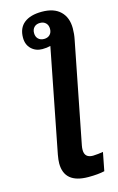

<svg xmlns="http://www.w3.org/2000/svg" viewBox="-139 -780 638 1042"><g transform="rotate(-15 180.0 -259.0)"><path d="M74.2 -614.7Q74.2 -668.9 109.4 -696.8Q144.5 -724.6 209 -724.6Q276.9 -724.6 312.7 -689.9Q348.6 -655.3 348.6 -594.2Q348.6 -562.5 342.3 -532.2L231.4 33.2Q229 45.4 229 57.6Q229 102.1 275.9 102.1Q284.7 102.1 304.4 100.1Q324.2 98.1 333 96.2L313 199.2Q277.3 207.5 222.2 207.5Q87.4 207.5 87.4 95.2Q87.4 76.7 92.8 46.9L206.1 -533.2Q186 -527.8 160.6 -527.8Q123.5 -527.8 98.9 -551.5Q74.2 -575.2 74.2 -614.7ZM183.6 -668.5Q163.1 -668.5 150.9 -656.2Q138.7 -644 138.7 -623.5Q138.7 -603 150.9 -590.8Q163.1 -578.6 183.6 -578.6Q204.1 -578.6 216.3 -590.8Q228.5 -603 228.5 -623.5Q228.5 -644 216.3 -656.2Q204.1 -668.5 183.6 -668.5Z"/></g></svg>

Font: Arimo
Style: Bold Italic
Weight: 700
Italic angle: -12°
Designer: Steve Matteson
Foundry: Monotype Imaging Inc.
Version: Version 1.33